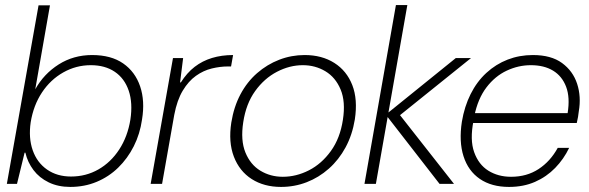

<svg xmlns="http://www.w3.org/2000/svg" viewBox="-20 -725 2321 757"><path d="M257 12Q209 12 172 -6Q135 -24 112 -54.5Q89 -85 80 -123H77L47 0H7L132 -704H177L119 -373Q153 -434 211.5 -471Q270 -508 343 -508Q418 -508 465.5 -475Q513 -442 532.5 -384.5Q552 -327 540 -254Q532 -197 507.5 -148.5Q483 -100 446 -64Q409 -28 361 -8Q313 12 257 12ZM260 -29Q319 -29 368 -57Q417 -85 450 -135.5Q483 -186 494 -253Q504 -319 487.5 -367.5Q471 -416 432.5 -442Q394 -468 338 -468Q280 -468 229.5 -439.5Q179 -411 145.5 -360.5Q112 -310 101 -243Q92 -181 109 -132.5Q126 -84 165.5 -56.5Q205 -29 260 -29Z M574 0 662 -496H702L690 -400H693Q717 -438 747.5 -461.5Q778 -485 816 -496.5Q854 -508 899 -508L891 -463H879Q848 -463 815 -455Q782 -447 752.5 -426Q723 -405 700.5 -367.5Q678 -330 667 -272L619 0Z M1088 12Q1021 12 972.5 -19Q924 -50 902 -107.5Q880 -165 892 -242Q902 -304 928 -353Q954 -402 993.5 -436.5Q1033 -471 1081 -489.5Q1129 -508 1181 -508Q1249 -508 1298 -477Q1347 -446 1369 -389.5Q1391 -333 1379 -254Q1369 -193 1342.5 -144Q1316 -95 1276.5 -60Q1237 -25 1189 -6.5Q1141 12 1088 12ZM1095 -28Q1148 -28 1198 -53.5Q1248 -79 1284.5 -129.5Q1321 -180 1332 -253Q1343 -324 1323 -372Q1303 -420 1263 -444Q1223 -468 1174 -468Q1122 -468 1072 -442Q1022 -416 986 -366Q950 -316 939 -243Q928 -172 947.5 -124Q967 -76 1006.5 -52Q1046 -28 1095 -28Z M1713 0 1501 -273 1777 -496H1837L1541 -258L1543 -289L1770 0ZM1417 0 1541 -705H1586L1462 0Z M1987 12Q1918 12 1872 -19.5Q1826 -51 1807.5 -109Q1789 -167 1801 -245Q1811 -305 1835.5 -354Q1860 -403 1897.5 -437.5Q1935 -472 1981.5 -490Q2028 -508 2081 -508Q2153 -508 2196 -476.5Q2239 -445 2255.5 -394.5Q2272 -344 2262 -286Q2261 -275 2259 -264Q2257 -253 2254 -240H1833L1840 -279H2218Q2228 -341 2212 -383Q2196 -425 2160.5 -446.5Q2125 -468 2073 -468Q2024 -468 1978 -446.5Q1932 -425 1898 -380.5Q1864 -336 1850 -267L1847 -249Q1832 -174 1849.5 -125Q1867 -76 1905.5 -52Q1944 -28 1995 -28Q2057 -28 2103.5 -58.5Q2150 -89 2179 -142H2224Q2203 -98 2169 -63Q2135 -28 2089.5 -8Q2044 12 1987 12Z"/></svg>

Font: DM Sans 36pt ExtraLight
Style: Italic
Weight: 250
Italic angle: -10°
Designer: Colophon Foundry, Jonny Pinhorn
Foundry: Colophon Foundry
Version: Version 4.004;gftools[0.9.30]